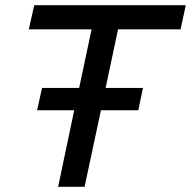

<svg xmlns="http://www.w3.org/2000/svg" viewBox="-20 -720 736 740"><path d="M204 0 266 -295H123L142 -381H285L333 -607H91L112 -700H696L676 -607H435L387 -381H531L513 -295H369L306 0Z"/></svg>

Font: Red Hat Display SemiBold
Style: Italic
Weight: 600
Italic angle: -12°
Designer: Pentagram, MCKL
Foundry: Pentagram, MCKL
Version: Version 1.023